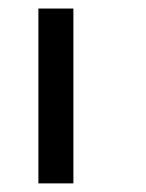

<svg xmlns="http://www.w3.org/2000/svg" viewBox="-20 -720 342 450"><path d="M152 -700H70V-290.2H152Z"/></svg>

Font: Abstante
Style: Regular
Weight: 500
Designer: Valerio Brotto (Silverblur_type)
Version: Version 1.000;Glyphs 3.1.2 (3151)